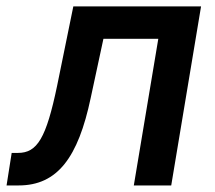

<svg xmlns="http://www.w3.org/2000/svg" viewBox="-37 -565 654 585"><path d="M-17 0H19.9C138.1 0 201 -85.2 239.3 -266.3L278.1 -446.7H445.3L370.7 0H484.7L575.6 -545.5H186.4L137.1 -304C103.7 -143.5 76.3 -99.1 17.8 -99.1H-1.4Z"/></svg>

Font: Magic Ui Pro Semi Bold
Style: Italic
Weight: 600
Italic angle: -9.39999°
Designer: Stefan Endress, Andreas Faust
Version: Version 1.000;FEAKit 1.0